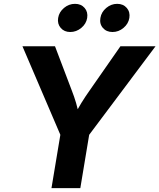

<svg xmlns="http://www.w3.org/2000/svg" viewBox="-20 -965 818 985"><path d="M244.1 0 289.6 -273.4 95.2 -727.5H262.2L347.7 -502.4Q360.8 -469.2 370.4 -436.5Q379.9 -403.8 388.2 -360.8H355.5Q377.4 -404.3 397.7 -437.3Q418 -470.2 440.9 -502.4L597.7 -727.5H777.8L437.5 -273.4L392.1 0ZM557.1 -800.8Q525.9 -800.8 507.8 -821.8Q489.7 -842.8 495.1 -873Q500 -903.3 525.1 -924.3Q550.3 -945.3 581.1 -945.3Q612.3 -945.3 630.4 -924.3Q648.4 -903.3 643.6 -873Q638.7 -842.8 613.5 -821.8Q588.4 -800.8 557.1 -800.8ZM340.3 -800.8Q309.6 -800.8 291.5 -821.8Q273.4 -842.8 278.3 -873Q283.2 -903.3 308.3 -924.3Q333.5 -945.3 364.7 -945.3Q396 -945.3 414.1 -924.3Q432.1 -903.3 427.2 -873Q422.4 -842.8 397 -821.8Q371.6 -800.8 340.3 -800.8Z"/></svg>

Font: Inter 18pt
Style: Bold Italic
Weight: 700
Italic angle: -9.3988°
Designer: Rasmus Andersson
Foundry: rsms
Version: Version 4.001;git-66647c0bb